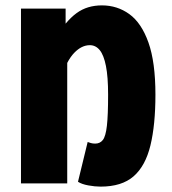

<svg xmlns="http://www.w3.org/2000/svg" viewBox="-20 -682 640 714"><path d="M354 12Q333 12 308.5 7.5Q284 3 270 -6L306 -154Q311 -152 318 -150Q325 -148 334 -148Q352 -148 362.5 -161.5Q373 -175 377.5 -214Q382 -253 382 -330Q382 -396 374 -436.5Q366 -477 351 -495.5Q336 -514 314 -514Q299 -514 284.5 -507Q270 -500 256 -485.5Q242 -471 230 -448V0H58V-650H224V-594Q244 -618 264.5 -633Q285 -648 308.5 -655Q332 -662 359 -662Q416 -662 461 -629.5Q506 -597 532 -524Q558 -451 558 -330Q558 -218 539.5 -141.5Q521 -65 477 -26.5Q433 12 354 12Z"/></svg>

Font: Source Code Pro ExtraLight Black
Style: Regular
Weight: 900
Monospace: yes
Version: Version 1.018;hotconv 1.0.116;makeotfexe 2.5.65601